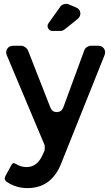

<svg xmlns="http://www.w3.org/2000/svg" viewBox="-20 -767 571 986"><path d="M370 -729Q390 -721 392.5 -702Q395 -683 378 -669L312 -616Q301 -608 290 -608H251Q234 -608 227 -622Q220 -636 230 -649L290 -733Q296 -742 308.5 -745.5Q321 -749 332 -745ZM484 -532Q504 -532 514 -517.5Q524 -503 517 -484L294 73Q244 199 121 199Q64 199 18 169Q-4 156 10 133L40 78Q46 66 60 74Q87 91 116 91Q170 91 197 32L209 6Q210 2 210 -8Q210 -18 209 -22L15 -483Q7 -502 17.5 -517Q28 -532 48 -532H90Q99 -532 109 -525Q119 -518 123 -510L239 -214Q249 -191 272.5 -191.5Q296 -192 305 -215L413 -509Q416 -518 426 -525Q436 -532 445 -532Z"/></svg>

Font: Trueno
Style: Round
Weight: 400
Designer: Julieta Ulanovsky, Jasper
Foundry: Julieta Ulanovsky, Cannot Into Space Fonts
Version: Version 3.001